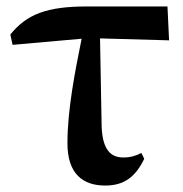

<svg xmlns="http://www.w3.org/2000/svg" viewBox="-20 -559 568 595"><path d="M306 16C365 16 400 -11 427 -67L418 -85C401 -76 384 -71 362 -71C323 -71 298 -95 295 -166L290 -440L504 -434L499 -539H250C125 -539 63 -515 12 -452L19 -420L233 -439C213 -340 189 -220 189 -115C189 -20 237 16 306 16Z"/></svg>

Font: Noto Serif CJK KR
Style: Bold
Weight: 700
Designer: Ryoko NISHIZUKA 西塚涼子 (kana & ideographs); Frank Grießhammer (Latin, Greek & Cyrillic); Wenlong ZHANG 张文龙 (bopomofo); San
Foundry: Adobe
Version: Version 2.001;hotconv 1.1.0;makeotfexe 2.6.0